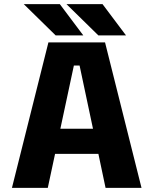

<svg xmlns="http://www.w3.org/2000/svg" viewBox="-20 -904 750 924"><path d="M488 0 453.5 -163.5H245L210 0H37.5L213 -700H485.5L661 0ZM335.5 -588.5 270.5 -284.5H427.5L363 -588.5ZM586.5 -733.5H453.5L300 -884H473.5ZM381 -733.5H248L94.5 -884H268Z"/></svg>

Font: League Mono
Style: Bold
Weight: 700
Width: 6
Designer: Tyler Finck
Foundry: The League of Moveable Type / Tyler Finck
Version: Version 2.300;RELEASE